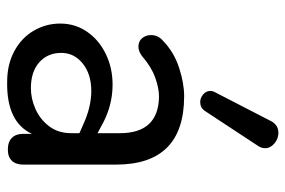

<svg xmlns="http://www.w3.org/2000/svg" viewBox="-154 -654 817 550"><g transform="rotate(90 255.0 -379.5)"><path d="M48 -143Q48 -186 71.5 -220Q95 -254 135 -273.5Q175 -293 223 -293Q286 -293 343 -260L362 -250V-314Q362 -424 258 -426Q233 -426 202.5 -415Q172 -404 142 -378Q128 -367 114 -367Q99 -367 90 -377.5Q81 -388 81 -403Q81 -424 98 -438Q130 -469 174.5 -483.5Q219 -498 256 -498Q452 -498 452 -303V-37Q452 -16 441 -4.5Q430 7 409 7Q387 7 375.5 -4.5Q364 -16 364 -36V-62Q330 11 215 9Q165 9 127 -11.5Q89 -32 68.5 -67Q48 -102 48 -143ZM233 -59Q263 -59 292.5 -72Q322 -85 342 -111Q362 -137 362 -175V-198L337 -209Q287 -232 241 -232Q193 -232 162.5 -207.5Q132 -183 132 -146Q132 -107 159 -83Q186 -59 233 -59ZM273 -544Q261 -544 251 -552.5Q241 -561 241 -573Q241 -580 245 -587L327 -746Q338 -768 361 -768Q378 -768 391.5 -756.5Q405 -745 405 -730Q405 -719 398 -709L298 -557Q289 -544 273 -544Z"/></g></svg>

Font: SN Pro
Style: Regular
Weight: 400
Designer: Tobias Whetton
Foundry: Supernotes
Version: Version 1.003